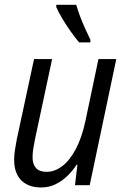

<svg xmlns="http://www.w3.org/2000/svg" viewBox="-20 -786 532 815"><path d="M154.3 9.8Q118.7 9.8 93 -3.7Q67.4 -17.1 53.7 -43.2Q40 -69.3 40 -107.4Q40 -127.4 43.5 -150.1Q46.9 -172.9 51.3 -194.8L124.5 -535.2H201.2L128.4 -194.3Q124 -172.9 121.1 -153.8Q118.2 -134.8 118.2 -118.7Q118.2 -89.4 132.6 -73Q147 -56.6 177.7 -56.6Q211.4 -56.6 243.2 -80.1Q274.9 -103.5 301 -151.9Q327.1 -200.2 342.8 -273.4L397.9 -535.2H473.6L360.8 0H298.3L308.6 -86.4H304.7Q288.6 -61 266.1 -39.3Q243.7 -17.6 215.8 -3.9Q188 9.8 154.3 9.8ZM315.9 -606Q299.8 -624.5 280.5 -651.9Q261.2 -679.2 244.4 -707.3Q227.5 -735.4 218.8 -756.3V-765.6H303.7Q310.5 -741.7 320.1 -716.3Q329.6 -690.9 340.8 -666Q352.1 -641.1 363.8 -617.2L363.3 -606Z"/></svg>

Font: Open Sans SemiCondensed
Style: Italic
Weight: 400
Width: 4
Italic angle: -12°
Designer: Monotype Design Team
Foundry: Monotype Imaging Inc.
Version: Version 3.000